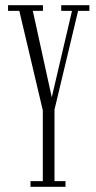

<svg xmlns="http://www.w3.org/2000/svg" viewBox="-20 -720 370 740"><path d="M97.5 0V-22H145V-294.5L54.5 -678H11V-700H145.5V-678H106.5L179.5 -345L257.5 -678H216V-700H324.5V-678H281L190 -297.5V-22H232.5V0Z"/></svg>

Font: Imbue 50pt ExtraLight
Style: Regular
Weight: 200
Designer: Tyler Finck
Foundry: Etcetera Type Company
Version: Version 1.102; ttfautohint (v1.8.3)